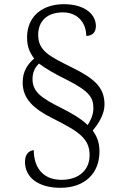

<svg xmlns="http://www.w3.org/2000/svg" viewBox="-20 -780 591 915"><path d="M268 115C387 115 454 43 454 -57C454 -107 439 -133 422 -158C451 -193 478 -236 478 -282C478 -363 431 -406 318 -461C213 -513 162 -539 162 -614C162 -679 204 -721 280 -721C351 -721 391 -670 391 -609C419 -609 437 -625 437 -656C437 -709 388 -760 284 -760C183 -760 109 -703 109 -602C109 -560 119 -533 143 -501C112 -475 88 -440 88 -387C88 -309 140 -261 233 -215C358 -152 407 -119 407 -40C407 30 356 77 273 77C181 77 141 14 141 -64C126 -64 99 -52 99 -9C99 66 163 115 268 115ZM398 -184C362 -218 318 -242 273 -265C179 -312 135 -341 135 -403C135 -438 149 -462 166 -477C201 -451 241 -428 296 -401C408 -344 425 -315 425 -263C425 -231 410 -203 398 -184Z"/></svg>

Font: Noto Serif Lao Light
Style: Regular
Weight: 300
Designer: Monotype Design Team
Foundry: Monotype Imaging Inc.
Version: Version 2.003